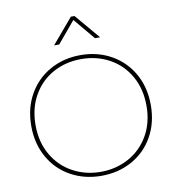

<svg xmlns="http://www.w3.org/2000/svg" viewBox="-100 -1038 1043 1142"><g transform="rotate(-10 421.0 -467.0)"><path d="M405 -949H427L555 -798H524L416 -927L308 -798H277ZM60 -349Q60 -456 107 -539Q154 -622 236.5 -668Q319 -714 421 -714Q523 -714 605.5 -668Q688 -622 735 -539Q782 -456 782 -349Q782 -242 735 -159Q688 -76 605.5 -30.5Q523 15 421 15Q319 15 236.5 -30.5Q154 -76 107 -159Q60 -242 60 -349ZM756 -349Q756 -451 712 -528.5Q668 -606 591.5 -648Q515 -690 421 -690Q327 -690 250.5 -648Q174 -606 130 -528.5Q86 -451 86 -349Q86 -247 131 -169.5Q176 -92 252.5 -50.5Q329 -9 421 -9Q513 -9 589.5 -50.5Q666 -92 711 -169.5Q756 -247 756 -349Z"/></g></svg>

Font: Prompt Thin
Style: Regular
Weight: 250
Designer: Katatrad Team
Foundry: CadsonDemak
Version: Version 1.001